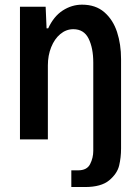

<svg xmlns="http://www.w3.org/2000/svg" viewBox="-20 -583 577 803"><path d="M278.3 129.4H306.6Q343.8 129.4 356.9 103.3Q370.1 77.1 370.1 48.3V-321.3Q370.1 -381.8 350.6 -421.4Q331.1 -460.9 286.6 -460.9Q256.8 -460.9 232.4 -440.7Q208 -420.4 194.1 -385.7Q180.2 -351.1 180.2 -309.6V0H63.5V-554.7H170.9L174.8 -464.4H181.6Q204.6 -514.6 242.4 -539.1Q280.3 -563.5 323.2 -563.5Q379.9 -563.5 416.3 -532Q452.6 -500.5 469.5 -449.2Q486.3 -397.9 486.3 -335.9V38.1Q486.3 75.7 478.3 109.4Q470.2 143.1 436.8 171.1Q403.3 199.2 335.4 199.2H278.3Z"/></svg>

Font: Decalotype Medium
Style: Regular
Weight: 500
Designer: Alfredo Marco Pradil
Foundry: Alfredo Marco Pradil
Version: Version 1.0